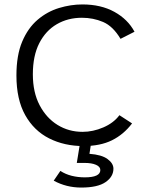

<svg xmlns="http://www.w3.org/2000/svg" viewBox="-20 -648 665 865"><path d="M356 10Q270 10 201.5 -24.5Q133 -59 93.5 -129.5Q54 -200 54 -308Q54 -399 80 -460.5Q106 -522 149.5 -559Q193 -596 246 -612Q299 -628 351 -628Q435 -628 495.5 -594.5Q556 -561 586 -505L523 -473Q489 -530 444.5 -549Q400 -568 349 -568Q286 -568 236 -539Q186 -510 157 -453.5Q128 -397 128 -313Q128 -232 158.5 -174Q189 -116 239.5 -85Q290 -54 352 -54Q399 -54 445.5 -74Q492 -94 518 -129L575 -92Q537 -42 484.5 -16Q432 10 356 10ZM346 197Q279 197 222 166L252 122Q275 137 303 144Q331 151 362 151Q432 151 432 118Q432 103 412.5 94.5Q393 86 361 86H326L340 0H390L383 45Q438 49 464.5 68.5Q491 88 491 112Q491 148 455.5 172.5Q420 197 346 197Z"/></svg>

Font: Inconsolata Expanded
Style: Regular
Weight: 400
Width: 7
Monospace: yes
Designer: Raph Levien, Cyreal, Brenton Simpson
Foundry: Raph Levien, Cyreal, Google
Version: Version 3.100; ttfautohint (v1.8.4.7-5d5b)